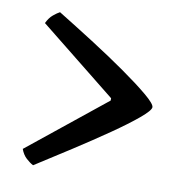

<svg xmlns="http://www.w3.org/2000/svg" viewBox="-61 -566 527 577"><g transform="rotate(10 203.0 -277.5)"><path d="M77 -44Q67 -49 55.5 -59.5Q44 -70 38 -87L273 -276V-283L38 -471Q46 -488 57.5 -497.5Q69 -507 77 -511Q129 -479 185.5 -443Q242 -407 290.5 -373Q339 -339 369.5 -313.5Q400 -288 400 -278Q400 -268 369.5 -242.5Q339 -217 290.5 -183.5Q242 -150 185.5 -113.5Q129 -77 77 -44Z"/></g></svg>

Font: Texturina Medium 12pt SemiBold
Style: Regular
Weight: 600
Version: Version 1.002